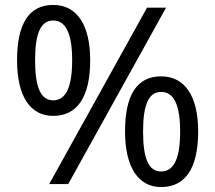

<svg xmlns="http://www.w3.org/2000/svg" viewBox="-20 -811 871 777"><path d="M195 -342C293 -342 345 -419 345 -567C345 -711 291 -791 195 -791C98 -791 49 -716 49 -567C49 -422 102 -342 195 -342ZM179 -66H256L652 -780H575ZM195 -405C144 -405 122 -460 122 -567C122 -674 144 -728 195 -728C247 -728 272 -674 272 -567C272 -459 247 -405 195 -405ZM632 -54C730 -54 782 -130 782 -279C782 -422 728 -502 632 -502C535 -502 486 -428 486 -279C486 -134 540 -54 632 -54ZM632 -117C581 -117 559 -170 559 -279C559 -386 581 -439 632 -439C684 -439 709 -386 709 -279C709 -170 684 -117 632 -117Z"/></svg>

Font: Noto Sans Malayalam UI
Style: Regular
Weight: 400
Designer: Jelle Bosma - Monotype Design Team
Foundry: Monotype Imaging Inc.
Version: Version 2.104